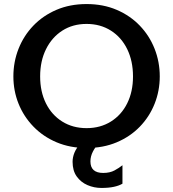

<svg xmlns="http://www.w3.org/2000/svg" viewBox="-20 -725 854 947"><path d="M407 5Q326 5 259.5 -23Q193 -51 145 -100.5Q97 -150 71.5 -213.5Q46 -277 46 -348Q46 -420 71.5 -484.5Q97 -549 144.5 -598.5Q192 -648 258.5 -676.5Q325 -705 407 -705Q489 -705 555.5 -676.5Q622 -648 669.5 -598.5Q717 -549 742.5 -484.5Q768 -420 768 -348Q768 -277 742.5 -213Q717 -149 669.5 -100Q622 -51 555.5 -23Q489 5 407 5ZM407 -93Q475 -93 527 -125.5Q579 -158 607.5 -215.5Q636 -273 636 -348Q636 -424 607.5 -482.5Q579 -541 527 -574Q475 -607 407 -607Q339 -607 287.5 -574Q236 -541 207 -482.5Q178 -424 178 -348Q178 -273 206.5 -215.5Q235 -158 287 -125.5Q339 -93 407 -93ZM480 202Q444 202 411.5 188Q379 174 358.5 145.5Q338 117 338 73Q338 51 347 28.5Q356 6 380 -22H470Q451 -2 438.5 22Q426 46 426 71Q426 128 489 128Q522 128 545 115.5Q568 103 584 90V181Q567 191 541.5 196.5Q516 202 480 202Z"/></svg>

Font: Panamera
Style: Bold
Weight: 700
Designer: Bastien Sozeau
Foundry: NBR — Bastien Sozeau
Version: Version 3.002; ttfautohint (v1.8.4.7-5d5b);gftools[0.9.33]